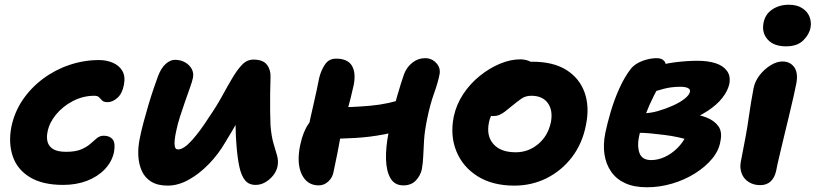

<svg xmlns="http://www.w3.org/2000/svg" viewBox="-20 -773 3449 812"><path d="M247 9Q160 9 106.5 -23.5Q53 -56 34 -112Q15 -168 28 -236Q41 -299 76 -350.5Q111 -402 162 -440Q213 -478 274 -498.5Q335 -519 399 -519Q431 -519 457.5 -507.5Q484 -496 497.5 -473Q511 -450 504 -414Q497 -377 476.5 -359Q456 -341 435 -341Q419 -341 412 -348Q405 -355 399 -361.5Q393 -368 379 -368Q331 -368 288 -345.5Q245 -323 216.5 -288Q188 -253 181 -215Q176 -191 181.5 -172Q187 -153 205.5 -142Q224 -131 260 -131Q300 -131 324 -141.5Q348 -152 362.5 -165Q377 -178 389.5 -188.5Q402 -199 419 -199Q444 -199 456.5 -183.5Q469 -168 462 -129Q453 -88 422.5 -56.5Q392 -25 347 -8Q302 9 247 9Z M689 12Q647 12 620 -4.5Q593 -21 580 -49.5Q567 -78 565 -113.5Q563 -149 571 -187Q577 -218 587 -255.5Q597 -293 608 -330Q619 -367 630 -399Q641 -431 648 -450Q661 -485 680.5 -502.5Q700 -520 720 -520Q744 -520 762.5 -509.5Q781 -499 790.5 -482Q800 -465 796 -444Q793 -429 783.5 -402.5Q774 -376 763 -344.5Q752 -313 741.5 -280.5Q731 -248 725 -218Q721 -200 719 -182.5Q717 -165 719.5 -153Q722 -141 733 -141Q757 -141 792 -180Q827 -219 865 -279Q896 -324 919.5 -367Q943 -410 963.5 -444.5Q984 -479 1004.5 -500Q1025 -521 1052 -521Q1093 -521 1109.5 -498.5Q1126 -476 1124 -442Q1123 -415 1122.5 -376.5Q1122 -338 1122.5 -300.5Q1123 -263 1124 -242Q1128 -196 1136.5 -167Q1145 -138 1151.5 -116Q1158 -94 1154 -71Q1150 -50 1136 -32Q1122 -14 1102.5 -2.5Q1083 9 1061 9Q1032 9 1016 -11Q1000 -31 992 -69Q984 -107 980 -160Q977 -197 976.5 -235Q976 -273 977 -310Q978 -347 980 -379L1034 -352Q1027 -336 1014 -312Q1001 -288 981.5 -253.5Q962 -219 932 -170Q903 -120 862.5 -78.5Q822 -37 777.5 -12.5Q733 12 689 12Z M1328 11Q1279 11 1256.5 -35Q1234 -81 1249 -157Q1262 -219 1288.5 -254.5Q1315 -290 1337 -304Q1349 -312 1365 -315.5Q1381 -319 1397 -319Q1470 -319 1547.5 -326Q1625 -333 1695 -358L1718 -238Q1664 -216 1603.5 -204.5Q1543 -193 1481.5 -189.5Q1420 -186 1362 -186L1280 -213Q1292 -272 1306 -332Q1320 -392 1330 -444Q1338 -476 1354.5 -500.5Q1371 -525 1401 -525Q1450 -525 1468 -495.5Q1486 -466 1476 -414Q1471 -390 1463.5 -360.5Q1456 -331 1447.5 -300Q1439 -269 1431.5 -241.5Q1424 -214 1420 -195Q1414 -160 1407 -125.5Q1400 -91 1391 -48Q1387 -23 1369 -6Q1351 11 1328 11ZM1686 11Q1649 11 1631.5 -19Q1614 -49 1612.5 -99Q1611 -149 1623 -210Q1642 -306 1659.5 -366Q1677 -426 1689 -460Q1700 -489 1724 -508Q1748 -527 1778 -527Q1806 -527 1825 -506.5Q1844 -486 1839 -459Q1832 -423 1815.5 -377.5Q1799 -332 1786 -268Q1776 -219 1773.5 -181Q1771 -143 1770 -113.5Q1769 -84 1764 -57Q1758 -30 1738.5 -9.5Q1719 11 1686 11Z M2155 12Q2063 12 2000 -27.5Q1937 -67 1910 -133.5Q1883 -200 1899 -280Q1910 -331 1939 -375Q1968 -419 2009 -452Q2050 -485 2094.5 -503.5Q2139 -522 2180 -522Q2197 -522 2213.5 -516.5Q2230 -511 2239.5 -499.5Q2249 -488 2245 -468Q2237 -432 2217 -405Q2197 -378 2150 -363Q2126 -355 2104.5 -339Q2083 -323 2068 -302Q2053 -281 2048 -256Q2036 -199 2066.5 -164Q2097 -129 2161 -129Q2215 -129 2256.5 -164Q2298 -199 2310 -257Q2319 -307 2296.5 -337.5Q2274 -368 2227 -368Q2203 -368 2185.5 -356Q2168 -344 2144 -324Q2126 -309 2114 -300Q2102 -291 2090.5 -286.5Q2079 -282 2063 -282Q2045 -282 2030 -300Q2015 -318 2023 -357Q2029 -385 2050.5 -413Q2072 -441 2102.5 -463Q2133 -485 2166.5 -498.5Q2200 -512 2231 -512Q2320 -512 2375.5 -477Q2431 -442 2452.5 -381.5Q2474 -321 2458 -244Q2443 -166 2399 -108.5Q2355 -51 2292 -19.5Q2229 12 2155 12Z M2716 19Q2662 19 2624.5 2Q2587 -15 2565 -46.5Q2543 -78 2536.5 -119.5Q2530 -161 2540 -211Q2548 -250 2563 -301Q2578 -352 2600 -400.5Q2622 -449 2648 -482Q2659 -496 2677 -506Q2695 -516 2716.5 -521.5Q2738 -527 2758 -527Q2779 -527 2789.5 -514.5Q2800 -502 2795 -474Q2791 -456 2777 -429.5Q2763 -403 2745 -367.5Q2727 -332 2710 -288.5Q2693 -245 2682 -193Q2674 -153 2685 -124.5Q2696 -96 2734 -96Q2763 -96 2792 -109.5Q2821 -123 2845 -147Q2869 -171 2883 -201L2890 -181Q2877 -186 2850.5 -192Q2824 -198 2792.5 -202Q2761 -206 2730 -209Q2699 -212 2675 -211L2700 -294Q2730 -294 2763 -303.5Q2796 -313 2826 -326.5Q2856 -340 2875.5 -355.5Q2895 -371 2898 -385Q2900 -395 2889.5 -400.5Q2879 -406 2857 -406Q2820 -406 2787.5 -397.5Q2755 -389 2728.5 -379Q2702 -369 2679 -366Q2659 -365 2647.5 -377Q2636 -389 2640 -411Q2645 -436 2668.5 -454.5Q2692 -473 2723 -483Q2782 -503 2834 -509.5Q2886 -516 2930 -516Q2974 -516 3006.5 -505.5Q3039 -495 3055 -472.5Q3071 -450 3064 -416Q3057 -387 3034 -358Q3011 -329 2972 -303.5Q2933 -278 2881 -258Q2829 -238 2766 -227L2802 -297Q2849 -297 2892 -293Q2935 -289 2968 -276Q3001 -263 3018 -239.5Q3035 -216 3027 -177Q3021 -137 2992 -102Q2963 -67 2919 -39.5Q2875 -12 2822.5 3.5Q2770 19 2716 19Z M3195 10Q3167 10 3146 -3.5Q3125 -17 3116.5 -40Q3108 -63 3113 -89Q3126 -154 3134 -198.5Q3142 -243 3146.5 -276Q3151 -309 3156 -338.5Q3161 -368 3167 -400Q3173 -430 3193 -455.5Q3213 -481 3239 -497Q3265 -513 3289 -513Q3321 -513 3338.5 -489.5Q3356 -466 3348 -421Q3344 -401 3336 -364.5Q3328 -328 3317 -283.5Q3306 -239 3295.5 -194.5Q3285 -150 3276 -112.5Q3267 -75 3263 -53Q3257 -23 3240 -6.5Q3223 10 3195 10ZM3304 -577Q3253 -577 3227 -605.5Q3201 -634 3209 -676Q3216 -713 3246 -733Q3276 -753 3316 -753Q3351 -753 3373.5 -738Q3396 -723 3404 -701Q3412 -679 3408 -657Q3403 -628 3377.5 -602.5Q3352 -577 3304 -577Z"/></svg>

Font: Shantell Sans Light
Style: Bold Italic
Weight: 700
Italic angle: -11°
Version: Version 1.011;[c5ecc13dd]